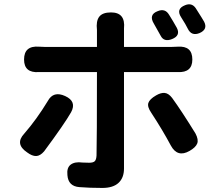

<svg xmlns="http://www.w3.org/2000/svg" viewBox="-20 -838 1040 908"><path d="M868.2 -702.1Q859.4 -720.7 836.9 -755.9Q810.5 -795.9 855.5 -813.5Q886.7 -826.2 905.3 -799.8Q939.5 -746.1 945.3 -735.4Q963.9 -699.2 923.8 -681.6Q885.7 -666 868.2 -702.1ZM779.3 -768.6Q797.9 -739.3 816.4 -706.1Q835 -669.9 793.9 -653.3Q754.9 -637.7 739.3 -669.9Q711.9 -719.7 708 -725.6Q681.6 -768.6 725.6 -785.2Q760.7 -799.8 779.3 -768.6ZM316.4 -307.6Q286.1 -253.9 188.5 -122.1Q169.9 -100.6 150.9 -100.1Q131.8 -99.6 108.4 -117.2Q48.8 -157.2 94.7 -206.1Q153.3 -273.4 206.1 -360.4Q232.4 -409.2 288.1 -383.8Q343.8 -358.4 316.4 -307.6ZM189.5 -616.2H438.5V-696.3Q433.6 -738.3 449.2 -758.8Q464.8 -779.3 504.9 -779.3Q574.2 -779.3 566.4 -703.1V-616.2H793.9Q811.5 -616.2 820.3 -617.2Q889.6 -622.1 889.6 -556.6Q889.6 -494.1 821.3 -497.1H566.4V-41Q566.4 2.9 540.5 26.9Q514.6 50.8 463.9 50.8Q403.3 50.8 355.5 46.9Q302.7 43 298.8 -9.8Q294.9 -44.9 314.5 -59.6Q334 -74.2 370.1 -69.3Q382.8 -68.4 401.4 -68.4Q420.9 -68.4 428.2 -75.7Q435.5 -83 436.5 -102.5Q438.5 -174.8 438.5 -496.1V-497.1H164.1Q93.8 -492.2 93.8 -556.6Q93.8 -623 165 -617.2Q172.9 -616.2 189.5 -616.2ZM788.1 -149.4Q749 -222.7 695.3 -304.7Q675.8 -333 681.6 -351.1Q687.5 -369.1 717.8 -386.7Q741.2 -400.4 759.3 -398.4Q777.3 -396.5 793.9 -375Q837.9 -314.5 904.3 -207Q919.9 -177.7 912.6 -159.2Q905.3 -140.6 876 -124Q819.3 -91.8 788.1 -149.4Z"/></svg>

Font: GenSenMaruGothic TW TTF Bold
Style: Regular
Weight: 700
Version: Version 1.301